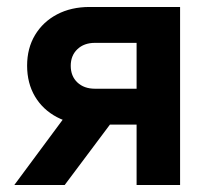

<svg xmlns="http://www.w3.org/2000/svg" viewBox="-20 -531 615 551"><path d="M372 0V-173.4H237.4Q184 -173.4 143.5 -194.8Q103 -216.1 80.4 -254.1Q57.8 -292.2 57.8 -342.6Q57.8 -392.5 80.5 -430.4Q103.3 -468.4 143.7 -489.7Q184.1 -511 237.4 -511H496.8V0ZM21 0 191.6 -230.2H338L165.6 0ZM252.6 -276.4H372V-408H252.6Q221.2 -408 202.1 -389.8Q183 -371.6 183 -342.2Q183 -312.5 202.1 -294.4Q221.2 -276.4 252.6 -276.4Z"/></svg>

Font: Overpass
Style: Regular
Weight: 400
Designer: Delve Withrington, Dave Bailey, Thomas Jockin
Foundry: Delve Fonts LLC
Version: Version 4.000